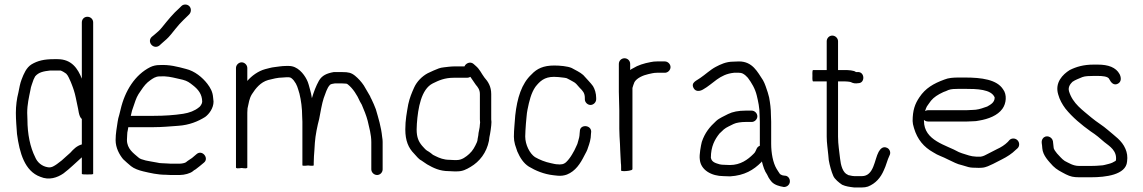

<svg xmlns="http://www.w3.org/2000/svg" viewBox="-20 -770 5043 847"><path d="M391 -103 341 -75V-6C341 0.4 391 1.5 391 -3ZM391 -6V-671C391 -685.3 379.7 -696 365.5 -696C351.3 -696 341 -685.3 341 -671V-423C323.3 -467.3 296.3 -509 234 -509H217C175.3 -509 146.2 -502.3 119 -486C96.2 -471.7 85.2 -445.1 75.5 -420C68.4 -401.8 65.4 -383 61 -361C54.1 -335.5 50 -302.5 50 -272C50 -240.4 52.9 -209.4 55 -179C66 -96.3 88.8 -14.7 158 10C196.3 26.4 233.1 13.6 260 -5C289.1 -26.8 314.5 -52.8 341 -76V-3C341 1.3 391 0.7 391 -6ZM341 -245V-133C318 -126.4 304.1 -111.7 290 -96L272 -80C260.5 -68.5 244.4 -55.3 231 -46C220.1 -38.7 207.9 -29.4 192 -32C164.7 -35.9 144.1 -54.2 135 -77C113.2 -120.6 101 -177.9 101 -243C100.3 -253 100 -262.7 100 -272C100 -309.6 107.8 -341 114 -372C116.2 -389.9 123.6 -403.8 128 -419L135 -433C150.5 -451.6 172.4 -455.7 202 -459H247C253.2 -457.4 269.2 -447.8 272 -445C281.7 -435.3 285.4 -422.1 292 -409C296.2 -400.5 298.1 -392 302 -383L306 -371C312.5 -351.6 316.3 -328.2 321 -307C326.6 -287.6 326.4 -256.7 341 -245Z M797.5 -750C790.5 -750 784.7 -747.7 780 -743L772 -735C742.4 -708.7 721.6 -682.5 696 -651C681.1 -632.1 676.4 -630.9 660 -616L649 -607C626.9 -584.9 657.3 -549.7 683 -569L694 -579C711.4 -594.6 718.4 -598.8 735 -619C749.4 -638.2 758.6 -647.3 772 -664C782.3 -675.6 796.3 -688.3 807 -699L815 -707C819.7 -712.3 822 -718.5 822 -725.5C822 -739.4 811.4 -750 797.5 -750ZM557 -259C561.4 -278.8 562.3 -284.2 571 -307C581.1 -337.2 584.4 -346.6 602 -371C615.4 -391.1 625.7 -403.9 643 -416C653.6 -423.4 666.1 -433 684 -433C714.6 -435 736.2 -429.7 761 -424L787 -418C806.8 -412.6 815.2 -406.4 832 -393C852.9 -376.6 872 -355.2 872 -321C872 -313.1 863.1 -299 857 -296C839.9 -281.8 815.3 -272.2 788 -268C748 -261.9 704.9 -259 659 -259ZM546 -209H659C696.7 -209 732.7 -212.8 766 -215C815.1 -218.3 853.5 -234.3 885 -254C902.5 -266.8 922 -292.8 922 -322C921.3 -328 920.7 -334.3 920 -341C918.2 -364.5 908.4 -382.4 895 -400C873.2 -428.5 838.7 -456.9 800 -466C763.9 -475.6 727.8 -485.6 683 -483C669 -483 655.7 -480 643 -474C575.8 -440.4 531 -369.4 512 -287L506 -263C502.7 -254.2 500.5 -242.2 499 -233C495.5 -208.3 490 -181.2 490 -152C490 -117.6 506.8 -87.8 523 -68C533.3 -57.7 547.1 -46.4 558 -37C571.1 -26.3 592.6 -18.5 612 -14C642.6 -6.9 674.9 1 712 1C719.3 1.7 726 2 732 2H773C793.4 2 818.7 -5 830 -14C833.3 -17.3 837.7 -20.3 843 -23C856.1 -32.9 866.2 -41.1 879 -52C904.4 -71.1 872.2 -112 847 -90C840.6 -84.5 833 -78 827 -73L815 -65C809.7 -61.7 804.7 -58 800 -54C794.8 -50.6 781.6 -48 773 -48H732C726.7 -48 721 -48.3 715 -49C707.7 -49 700.7 -49.3 694 -50C687.3 -50 680 -51 672 -53C653.9 -55.6 640.1 -59.1 623 -62L603 -68C597.7 -70 593.7 -72.3 591 -75C569.5 -93.8 540 -112.8 540 -153C540 -159 540.3 -166 541 -174C541 -182 542 -189.7 544 -197Z M1046 -495C1032.8 -495 1021 -483.2 1021 -470V-31C1021 -27 1029.3 -26.3 1046 -29C1062.7 -26.3 1071 -27 1071 -31V-273C1071 -280.3 1071.3 -286.7 1072 -292C1077.5 -316.9 1079.5 -334.8 1091 -354C1107.9 -380.5 1129.4 -407.4 1163 -417C1182.1 -421.8 1205.5 -428 1227 -428C1232.3 -428.7 1237 -429 1241 -429H1255C1263.2 -429 1269.3 -422.6 1276 -415C1291.2 -395.2 1292.9 -383.2 1301 -357C1308.2 -328.1 1313 -291.4 1313 -257C1313.7 -250.3 1314 -242.3 1314 -233V-41C1314 -38.3 1322.3 -38 1339 -40C1355.7 -38 1364 -38.3 1364 -41V-52C1364 -73.7 1365.7 -87.1 1367 -108L1369 -140C1371.4 -173.8 1380 -215 1388 -245C1393.3 -273 1400.2 -313.6 1408 -337C1416 -357.1 1421.9 -381.9 1436 -396C1439.6 -399.6 1451 -401.1 1457 -402H1490C1496.7 -402 1502.3 -401.7 1507 -401C1509 -401 1511.3 -400 1514 -398C1536.4 -380.6 1555.9 -350.3 1568 -322L1576 -308C1584.8 -287.5 1596.5 -259.1 1602 -237C1608.5 -207.8 1618 -176.8 1618 -143V-23C1618 -9.5 1629.9 2 1643.5 2C1657.1 2 1668 -9.5 1668 -23V-144C1668 -151.3 1667.3 -158.3 1666 -165C1661.3 -212 1649 -249.6 1638 -288C1631.1 -305.3 1627.1 -315.8 1620 -330C1619.1 -333.5 1613 -341.8 1613 -345C1606.4 -356.5 1592.1 -380.8 1585 -393C1574.4 -408.9 1560.6 -424.1 1546 -436C1529.4 -449.3 1516.9 -452 1490 -452H1452C1421.2 -446.4 1400.6 -437.3 1387 -414C1373.8 -390.2 1364.6 -365.8 1356 -337C1355.3 -339 1355 -340.7 1355 -342C1353.7 -351.3 1351.7 -360.7 1349 -370C1344.1 -387.2 1340.2 -406.1 1333 -419C1320.1 -444.8 1292.3 -479 1255 -479H1241C1222.8 -479 1207.6 -475.8 1191 -474C1177 -472.7 1162.4 -467.8 1150 -465C1118.7 -456.5 1090.2 -435.4 1071 -413V-470C1071 -483.2 1059.2 -495 1046 -495Z M2029 -477H1982C1968.8 -477 1949.2 -474.2 1938 -473C1919.7 -471.3 1910.4 -466 1893 -459L1867 -447C1841.5 -433.4 1818.9 -410.2 1807 -384C1796.4 -360.1 1787.6 -339.8 1781 -310C1774.6 -273.7 1768 -240.7 1768 -199C1768 -149.2 1781.8 -117.2 1807 -92C1817.5 -81.5 1825.3 -68.8 1839 -62C1847 -57.2 1856.4 -49.4 1864 -45C1891.5 -29.3 1919 -15 1961 -15C1970.3 -14.3 1977.3 -14 1982 -14H1996C2021.2 -14 2036.8 -22.5 2055.5 -33.5C2095.8 -57.1 2126.5 -96.3 2137 -149L2139 -165C2142.4 -178.7 2148 -215.5 2148 -232C2147.3 -235.3 2147 -239 2147 -243V-355C2147 -388.2 2133.5 -409.6 2117 -428C2102.7 -447.1 2096.8 -464.4 2078 -480L2069 -488C2054.6 -500.3 2034.7 -491.1 2029 -477ZM2097 -221C2097 -205.2 2090 -185.1 2090 -173C2089.3 -167 2088.3 -161.7 2087 -157C2087 -153 2086 -148.3 2084 -143C2075.2 -123.2 2066.2 -105.5 2050 -91C2036.6 -78.9 2017.9 -64 1996 -64H1982C1977.3 -64 1970.7 -64.3 1962 -65C1938.2 -65 1918.4 -72.8 1902 -81L1890 -87L1880 -95C1874.7 -99 1869 -102.7 1863 -106C1855 -111.4 1849.1 -119.9 1842 -127C1826.7 -145.3 1818 -164.3 1818 -199C1818 -207 1818.3 -215.3 1819 -224C1823.9 -293.1 1838 -376.5 1889 -402C1916 -415.5 1942 -427 1982 -427H2041C2045.7 -427 2050.3 -428.3 2055 -431C2063.7 -418.9 2070.1 -408.3 2079 -396C2088.2 -385.3 2097 -374.1 2097 -355V-243C2097 -238.3 2097.3 -233.7 2098 -229C2098 -226.3 2097 -225.2 2097 -221Z M2610 -332V-338C2610 -358.1 2603.9 -377.1 2596 -390C2588 -402 2561.9 -428.6 2553 -439C2538.3 -452.1 2519.4 -460.1 2502 -470C2484.5 -478 2449.1 -481 2425 -481C2377.7 -481 2348.6 -467.4 2325 -442C2280.8 -401.2 2261.4 -337 2253 -261C2251.2 -230.3 2247 -199.3 2247 -167C2247 -155.7 2248.7 -144 2252 -132L2262 -102C2274.2 -74 2289.4 -50 2313 -35C2342.3 -17.4 2379 -1.7 2421 3L2439 5C2455.3 6.6 2468.5 4.5 2481 0C2518.7 -15.1 2540.1 -48.1 2558 -84L2567 -101C2570.3 -107.7 2572.7 -113.7 2574 -119C2580.1 -135.4 2587 -156.9 2587 -179L2588 -189C2588 -220 2538 -222.7 2538 -191L2537 -181C2537 -171.3 2533.6 -155.4 2531 -149L2527 -135C2525.7 -131.7 2524 -128 2522 -124L2514 -107C2507.6 -95.4 2500.1 -81.7 2492.5 -72C2483.8 -60.9 2473 -45 2454 -45C2450.7 -44.3 2447 -44.3 2443 -45C2430.4 -45 2422.5 -47.7 2411 -50C2384.8 -55.2 2360 -65.5 2340 -77C2317.4 -92.1 2297 -131 2297 -168C2297 -176.7 2297.3 -185.3 2298 -194L2300 -224C2302.6 -244.7 2302.9 -267 2307 -286C2314.6 -324.1 2323.3 -360.3 2342 -387C2361.4 -411.3 2380.9 -431 2424 -431C2430.7 -431 2437.3 -430.7 2444 -430C2453.2 -428.3 2471.7 -427.8 2480 -425C2490.3 -419.1 2497.6 -416.5 2508 -410C2521.2 -403.4 2524 -397 2537 -383C2550.4 -369.6 2560 -360.2 2560 -338V-332C2560 -318.8 2571.8 -307 2585 -307C2598.2 -307 2610 -318.8 2610 -332Z M2710 -488V-365C2710 -339.1 2712 -310 2712 -283V-202C2712 -192 2712.3 -181 2713 -169L2715 -135C2715.7 -125 2716 -116 2716 -108C2716 -93.3 2719 -61.8 2719 -50C2719.7 -46 2720 -40.7 2720 -34V-18C2720 -16 2724.2 -15 2732.5 -15C2741.5 -15 2770 -16.9 2770 -24V-382C2772 -389.9 2776 -401 2779 -408C2789.7 -425.8 2816.4 -437.8 2840 -443C2851.5 -445.3 2862.9 -449 2878 -449H2913C2926.2 -449 2938 -460.8 2938 -474C2938 -487.2 2926.2 -499 2913 -499H2878C2868 -499 2858.7 -498 2850 -496C2821.8 -490.9 2793.6 -482.1 2773 -469C2768.3 -467 2764 -464.3 2760 -461V-488C2760 -502.1 2748.7 -513 2735 -513C2721.3 -513 2710 -502.1 2710 -488Z M3296 -282H3269C3238 -282 3212 -277 3192 -267C3174.7 -257.4 3153.9 -249.9 3139 -236C3110.6 -210.1 3089.4 -184.1 3076 -144C3072 -129 3064.2 -86.2 3067 -68C3070.5 -19.2 3119.8 7 3172 7C3181.3 7.7 3191 8 3201 8C3264.6 4 3304.3 -20.3 3338 -54C3339.3 -55.3 3340.3 -56.7 3341 -58C3346.5 -35.9 3352.8 -15.7 3364 0L3371 14C3375 20.7 3379.7 27 3385 33C3397.9 45.9 3416.9 51.5 3438 55C3444.7 55 3450.7 52.8 3456 48.5C3472.3 35.3 3464.4 5 3442 5L3435 4C3431.2 4 3423.8 -0.2 3421 -2C3416.1 -8.5 3410.2 -18.7 3406 -25C3390 -51.6 3382 -94.5 3382 -136V-233C3382 -241.7 3381.7 -251 3381 -261C3381 -290.5 3377.4 -315.6 3373 -340L3367 -362C3361.4 -378.8 3354.4 -401.7 3346 -416C3321.9 -452.1 3300.2 -499 3240 -499C3231.3 -499 3222.7 -498.7 3214 -498C3183.1 -498 3158 -485.8 3137.5 -475C3113.5 -462.4 3090.6 -440.4 3069 -426C3055.4 -415.1 3025.7 -406.8 3040 -381C3048.9 -365 3066.9 -366.9 3081 -375C3126.9 -400.5 3153.1 -442.5 3218 -449H3240C3254.2 -449 3260.7 -443.6 3269 -437L3279 -427C3295.5 -405 3311.2 -379.1 3318.5 -348.5C3324.7 -322.3 3331 -295.7 3331 -261C3331.7 -251 3332 -241.7 3332 -233V-127C3325.3 -124.3 3320.7 -120 3318 -114L3313 -103C3311 -98.3 3307.7 -94 3303 -90C3279.1 -66.1 3246.7 -42 3200 -42C3191.3 -42 3182.7 -42.3 3174 -43C3167.3 -43 3161 -43.7 3155 -45C3136.7 -50.5 3119.9 -54.3 3116 -74C3116 -123.5 3132.9 -154.7 3154 -181C3160 -187 3166.3 -193 3173 -199C3184.5 -209 3202.7 -215.7 3216 -223C3228 -229 3250.2 -232 3269 -232H3296C3309.2 -232 3321 -243.8 3321 -257C3321 -270.2 3309.2 -282 3296 -282Z M3627 -588V-461H3567C3564.3 -461 3563.3 -452.7 3564 -436C3563.3 -419.3 3564.3 -411 3567 -411H3627V-167C3627 -139.8 3631.8 -110.7 3634 -86L3636 -64C3639.9 -40.8 3647.9 -12.3 3656 6C3661.9 20.3 3681.9 36.3 3695 45C3711.3 52.4 3727.1 54.4 3748 57H3782C3792 57 3801 55.7 3809 53C3842.8 39.5 3864.9 13.9 3879 -19C3889.1 -39.3 3894.2 -64.4 3904 -84C3911.6 -97.6 3904.2 -112.4 3894 -117.5C3874.6 -127.2 3862.6 -111.6 3856 -100C3837.4 -66.5 3835.7 7 3782 7H3749C3745.7 6.3 3742.3 6 3739 6C3733.7 4.7 3729 3.7 3725 3C3723 3 3721.3 2.3 3720 1C3697.3 -8.1 3689.1 -41.7 3686 -70C3682.8 -101.9 3677 -131.9 3677 -167V-411H3706C3711.4 -411 3728 -409.7 3733 -408C3744.4 -401.9 3753.6 -401.2 3766 -403C3798 -403 3795.1 -455.2 3763 -452H3756C3748 -460 3720.7 -461 3706 -461H3677V-588C3677 -601.5 3665.1 -613 3651.5 -613C3637.9 -613 3627 -601.5 3627 -588Z M4061 -280 4065 -292C4066.3 -296.7 4070.3 -303.3 4077 -312C4090.4 -332.9 4103.7 -343.4 4124 -355L4142 -364C4150 -366.7 4157.3 -369.7 4164 -373C4176 -377.5 4192.5 -378 4209 -378H4237C4288.2 -378 4353.3 -376.7 4368 -340C4368 -316.8 4348.5 -308.1 4335 -300L4323 -296C4307.4 -290.2 4289.9 -285 4269 -285C4261.7 -284.3 4254.3 -284 4247 -284H4074C4070 -284 4065.7 -282.7 4061 -280ZM4450.5 -159C4443.5 -159 4437.7 -156.7 4433 -152L4426 -144C4413.1 -131.1 4395.8 -119.9 4378 -112L4339 -92C4328.5 -86.8 4319.4 -80.8 4307 -79H4286C4271.1 -80.2 4266.5 -80.7 4255 -84L4239 -89C4230 -91.3 4217.7 -95.9 4210 -99C4154.8 -130.6 4056 -148.7 4056 -237V-241C4061.3 -236.3 4067.3 -234 4074 -234H4247C4255 -234 4263.3 -234.3 4272 -235C4281.3 -235 4290.3 -236 4299 -238C4340.5 -244.9 4381 -260.6 4402 -290C4419.5 -313.8 4422.9 -352.9 4405 -376C4377.7 -419 4310 -428 4237 -428H4209C4185.5 -428 4163.3 -426.4 4146 -419C4098 -401.5 4062.5 -380.8 4036 -341C4016 -311.7 4006 -282.9 4006 -236C4006 -228 4008 -217.7 4012 -205C4026.8 -154.7 4055.5 -121.1 4097 -98C4118.2 -83.8 4138.3 -79.2 4163 -66C4188 -54.9 4198.6 -46.9 4225 -41L4242 -36C4255.7 -31.4 4264.5 -30 4283 -30C4293 -29.3 4302.3 -29.3 4311 -30C4330.8 -31.2 4346.3 -40.5 4361 -47L4400 -67C4422.4 -78.2 4444.1 -92.1 4461 -109L4469 -116C4473.7 -120.7 4476 -126.5 4476 -133.5C4476 -147.4 4464.4 -159 4450.5 -159Z M4794 -38H4740C4714 -38 4694.7 -51.2 4677 -60C4663 -69.3 4654.6 -81.4 4643 -93C4637.5 -100 4628 -111.2 4628 -120C4627 -129.6 4626.1 -138 4625 -147C4621.3 -167.4 4593.4 -177.5 4580 -158.5C4570.9 -145.7 4578 -132.2 4578 -116C4580.5 -83.7 4606.7 -58.1 4625 -38C4641.6 -21.4 4659.1 -13.1 4682 -1C4702.5 9.3 4716.4 12 4740 12H4794C4856.4 12 4946.9 1.7 4952 -57C4955 -79.2 4952 -96.6 4945 -113C4929.2 -150.9 4896.6 -170.6 4868 -196C4845.9 -215.7 4818.4 -231.2 4795 -251C4756.6 -283.9 4712.3 -312.7 4696 -367C4690.4 -386.5 4702.4 -400.4 4711 -409C4723.8 -418.1 4739.6 -423.2 4755 -430C4766.3 -434.5 4788 -435 4804 -435H4823C4840.5 -435 4869.4 -433.8 4874 -420C4880.2 -407.5 4892.9 -390.4 4912 -401C4927.7 -409.7 4926.5 -428 4919 -443C4902.9 -472.9 4869 -485 4823 -485H4804C4760.4 -485 4728 -475.5 4699 -461C4667.8 -441.5 4632.8 -405.8 4648 -354C4654.3 -330.4 4666.1 -309.6 4680 -291C4710.9 -252.4 4751.4 -219 4792 -190C4815 -175.2 4832.8 -160.1 4852 -143C4875.5 -124.7 4908.2 -105 4903 -63C4903 -62.3 4902.3 -61.3 4901 -60C4890.8 -53.6 4883.2 -50.1 4871 -47C4859 -44.6 4849.2 -40 4835 -40C4822.3 -38.7 4807.7 -38 4794 -38Z"/></svg>

Font: HoneyBee
Style: Book
Weight: 300
Foundry: Cannot Into Space Fonts
Version: Version 0.89